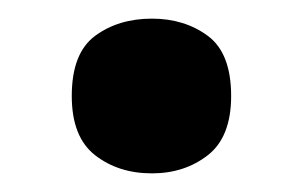

<svg xmlns="http://www.w3.org/2000/svg" viewBox="-20 -455 325 206"><path d="M57 -352Q57 -398 82 -416.5Q107 -435 143 -435Q178 -435 203 -416.5Q228 -398 228 -352Q228 -308 203 -288.5Q178 -269 143 -269Q107 -269 82 -288.5Q57 -308 57 -352Z"/></svg>

Font: Noto Sans IKEA
Style: Bold
Weight: 600
Designer: Monotype Design Team
Foundry: Monotype Imaging Inc.
Version: Version 2.001